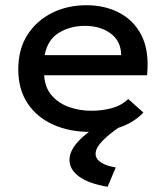

<svg xmlns="http://www.w3.org/2000/svg" viewBox="-20 -494 640 735"><path d="M326 11Q246 11 183.5 -17Q121 -45 85.5 -98.5Q50 -152 50 -228Q50 -306 85 -360.5Q120 -415 179 -444.5Q238 -474 311 -474Q377 -474 430 -448.5Q483 -423 514 -372.5Q545 -322 545 -248Q545 -227 543 -206H149Q152 -158 178.5 -128Q205 -98 245 -84Q285 -70 330 -70Q371 -70 408 -80Q445 -90 471 -115L529 -63Q492 -25 440 -7Q388 11 326 11ZM151 -283H444Q443 -337 403.5 -366Q364 -395 305 -395Q249 -395 205.5 -368.5Q162 -342 151 -283ZM423 147 392 221Q320 209 283 182Q246 155 246 118Q246 80 287 39.5Q328 -1 401 -37L444 -12Q400 17 373 44.5Q346 72 346 95Q346 114 366 127.5Q386 141 423 147Z"/></svg>

Font: Inconsolata Expanded SemiBold
Style: Regular
Weight: 600
Width: 7
Monospace: yes
Designer: Raph Levien, Cyreal, Brenton Simpson
Foundry: Raph Levien, Cyreal, Google
Version: Version 3.001; ttfautohint (v1.8.2.53-6de2)